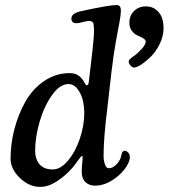

<svg xmlns="http://www.w3.org/2000/svg" viewBox="-20 -730 703 763"><path d="M22 -100.1Q22 -157.7 37.1 -216.1Q52.2 -274.4 80.3 -325Q108.4 -375.5 154.8 -407.5Q201.2 -439.5 257.8 -439.5Q292.5 -439.5 312 -408.2Q320.8 -391.1 325.2 -391.1Q332 -391.1 333 -405.8L338.9 -455.6Q349.6 -543.9 352.3 -578.4Q355 -612.8 351.6 -636.2Q348.1 -647 333 -647Q326.7 -647 308.3 -642.1Q290 -637.2 282.2 -637.7Q263.7 -638.7 263.7 -656.7Q263.7 -677.7 304.2 -686Q413.6 -710 443.4 -710Q460.4 -710 460.4 -688.5Q460.4 -671.9 455.6 -646.5Q450.7 -621.1 440.9 -567.4Q431.2 -513.7 423.3 -446.8L406.7 -301.8Q391.6 -180.7 391.6 -110.4Q391.6 -93.3 396.7 -77.6Q401.9 -62 411.6 -61.5Q425.8 -61 439.5 -73.5Q453.1 -85.9 460 -103.5Q461.4 -107.4 463.4 -118.2Q466.8 -130.9 475.6 -130.9Q482.4 -130.9 489.3 -123.8Q496.1 -116.7 496.1 -105Q496.1 -88.9 481 -65.9Q465.8 -43 441.4 -24.4Q399.9 7.8 357.9 7.8Q334.5 7.8 319.6 -6.3Q304.7 -20.5 304.7 -47.9Q304.7 -56.6 305.4 -66.9Q306.2 -77.1 306.9 -84.2Q307.6 -91.3 308.1 -97.4Q308.6 -103.5 308.1 -106.7Q307.6 -109.9 305.7 -109.9Q303.2 -109.9 296.9 -101.8Q290.5 -93.8 281 -80.3Q271.5 -66.9 264.6 -59.6Q238.3 -30.3 205.1 -8.8Q171.9 12.7 139.2 12.7Q96.2 12.7 59.1 -22.7Q22 -58.1 22 -100.1ZM491.2 -485.4Q491.2 -493.7 512.7 -507.8Q526.9 -517.6 543 -535.4Q559.1 -553.2 559.1 -564.5Q559.1 -571.8 548.8 -577.9Q538.6 -584 526.6 -588.9Q514.6 -593.8 504.4 -606.9Q494.1 -620.1 494.1 -639.2Q494.1 -668 512.7 -686.3Q531.2 -704.6 560.1 -704.6Q590.3 -704.6 610.1 -682.1Q629.9 -659.7 629.9 -617.7Q629.9 -587.4 615.5 -557.1Q601.1 -526.9 581.3 -506.8Q561.5 -486.8 542.2 -474.1Q522.9 -461.4 511.7 -461.4Q505.9 -461.4 498.5 -470Q491.2 -478.5 491.2 -485.4ZM189.5 -56.6Q221.2 -56.6 250.7 -92.3Q280.3 -127.9 297.6 -179.9Q314.9 -231.9 314.9 -280.8Q314.9 -304.7 309.6 -329.3Q304.2 -354 289.1 -375Q273.9 -396 252 -396Q217.8 -396 186.3 -351.3Q154.8 -306.6 137.2 -245.4Q119.6 -184.1 119.6 -130.9Q119.6 -98.1 137 -77.4Q154.3 -56.6 189.5 -56.6Z"/></svg>

Font: Cooper* Medium
Style: Italic
Weight: 500
Italic angle: -7°
Designer: Owen Earl
Foundry: indestructible type*
Version: Version 0.001